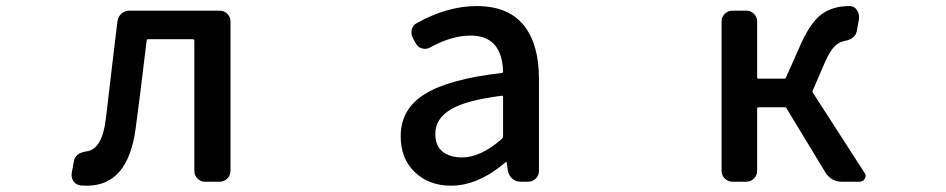

<svg xmlns="http://www.w3.org/2000/svg" viewBox="-20 -584 3040 617"><path d="M259.8 12.7Q248 12.7 238.3 11.7Q223.6 9.8 215.8 -2Q210 -11.7 210 -22.5Q210 -26.4 210.9 -30.3L217.8 -67.4Q222.7 -92.8 258.8 -97.7Q308.6 -104.5 320.3 -203.1Q327.1 -261.7 339.8 -369.1Q352.5 -476.6 357.4 -515.6Q359.4 -530.3 370.1 -540Q380.9 -549.8 396.5 -549.8H685.5Q700.2 -549.8 710.4 -539.6Q720.7 -529.3 720.7 -515.6V-35.2Q720.7 -20.5 710.4 -10.3Q700.2 0 685.5 0H638.7Q625 0 614.7 -10.3Q604.5 -20.5 604.5 -35.2V-453.1Q604.5 -458 599.6 -458H456.1Q451.2 -458 451.2 -453.1Q426.8 -250 416 -171.9Q391.6 12.7 259.8 12.7Z M1429.7 12.7Q1358.4 12.7 1313 -30.8Q1267.6 -74.2 1267.6 -146.5Q1267.6 -233.4 1345.2 -281.7Q1422.9 -330.1 1592.8 -349.6Q1596.7 -349.6 1596.7 -354.5Q1592.8 -469.7 1492.2 -469.7Q1431.6 -469.7 1362.3 -431.6Q1350.6 -424.8 1336.9 -428.2Q1323.2 -431.6 1316.4 -444.3L1306.6 -461.9Q1299.8 -474.6 1303.2 -488.8Q1306.6 -502.9 1319.3 -509.8Q1418 -564.5 1511.7 -564.5Q1612.3 -564.5 1662.1 -503.9Q1711.9 -443.4 1711.9 -331.1V-35.2Q1711.9 -20.5 1701.7 -10.3Q1691.4 0 1676.8 0H1652.3Q1637.7 0 1626.5 -9.8Q1615.2 -19.5 1612.3 -34.2L1608.4 -61.5Q1607.4 -63.5 1606 -63.5Q1604.5 -63.5 1603.5 -61.5Q1515.6 12.7 1429.7 12.7ZM1464.8 -78.1Q1525.4 -78.1 1593.8 -138.7Q1596.7 -141.6 1596.7 -146.5V-272.5Q1596.7 -276.4 1593.8 -276.4Q1592.8 -276.4 1592.8 -276.4Q1476.6 -261.7 1427.7 -231.9Q1378.9 -202.1 1378.9 -154.3Q1378.9 -115.2 1402.3 -96.7Q1425.8 -78.1 1464.8 -78.1Z M2591.8 -293Q2589.8 -289.1 2592.8 -285.2L2757.8 -29.3Q2761.7 -24.4 2761.7 -18.6Q2761.7 -14.6 2758.8 -9.8Q2753.9 0 2742.2 0H2685.5Q2651.4 0 2632.8 -29.3L2507.8 -235.4Q2505.9 -239.3 2502 -239.3H2417Q2413.1 -239.3 2413.1 -234.4V-35.2Q2413.1 -20.5 2402.8 -10.3Q2392.6 0 2377.9 0H2334Q2319.3 0 2309.1 -10.3Q2298.8 -20.5 2298.8 -35.2V-515.6Q2298.8 -529.3 2309.1 -539.6Q2319.3 -549.8 2334 -549.8H2377.9Q2392.6 -549.8 2402.8 -539.6Q2413.1 -529.3 2413.1 -515.6V-335Q2413.1 -331.1 2417 -331.1H2500Q2503.9 -331.1 2505.9 -335L2555.7 -447.3Q2586.9 -514.6 2622.1 -539.6Q2657.2 -564.5 2710 -564.5Q2710.9 -564.5 2711.9 -564.5Q2726.6 -563.5 2734.4 -550.8Q2742.2 -538.1 2740.2 -522.5L2733.4 -484.4Q2728.5 -458 2692.4 -452.1Q2674.8 -448.2 2660.6 -433.6Q2646.5 -418.9 2630.9 -383.8Z"/></svg>

Font: Gen Jyuu Gothic L Monospace Medium
Style: Regular
Weight: 500
Designer: [Source Han Sans]
Ryoko NISHIZUKA  (kana & ideographs); Paul D. Hunt (Latin, Greek & Cyrillic); Wenlong ZHANG  (bopomofo
Version: Version 1.002.20150607